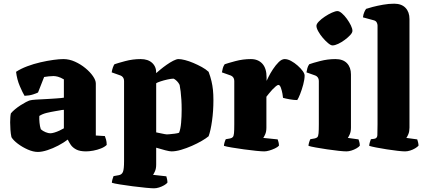

<svg xmlns="http://www.w3.org/2000/svg" viewBox="-20 -820 2303 1040"><path d="M185 3Q160 3 130.5 -10Q101 -23 76.5 -41.5Q52 -60 42 -77Q38 -95 36.5 -117.5Q35 -140 35 -157Q35 -173 36 -185.5Q37 -198 39 -206Q48 -217 62 -228.5Q76 -240 91.5 -250Q107 -260 120.5 -267Q134 -274 141 -276Q151 -279 175.5 -280.5Q200 -282 223 -283Q241 -284 257 -285Q273 -286 287 -287Q301 -288 311 -289Q321 -290 326 -291V-390Q307 -401 293.5 -404.5Q280 -408 270 -408Q261 -408 244.5 -406.5Q228 -405 219 -403L186 -319Q179 -315 159 -308.5Q139 -302 113 -301Q103 -317 87.5 -353Q72 -389 67 -431Q93 -448 127.5 -461Q162 -474 199 -482.5Q236 -491 269 -495.5Q302 -500 323 -500Q355 -500 386 -486Q417 -472 442.5 -451Q468 -430 483.5 -407.5Q499 -385 499 -368V-86L548 -83Q551 -76 554.5 -63.5Q558 -51 558 -35Q547 -24 527 -16Q507 -8 485 -4Q463 0 446 0Q412 0 392.5 -10.5Q373 -21 363 -36Q353 -51 347 -64Q325 -47 295.5 -31.5Q266 -16 236.5 -6.5Q207 3 185 3ZM252 -98Q261 -98 274.5 -102Q288 -106 302 -112.5Q316 -119 326 -125V-225Q316 -225 306 -222.5Q296 -220 280 -218Q256 -214 233 -208.5Q210 -203 193 -192Q192 -176 194 -155.5Q196 -135 201 -120Q212 -110 227 -104Q242 -98 252 -98Z M814 200Q802 200 769.5 197Q737 194 699 189Q661 184 629.5 179Q598 174 586 170Q586 163 589 152Q592 141 595 134L623 129Q640 126 646 111Q652 96 652 53V-382Q652 -393 646.5 -400.5Q641 -408 633 -411L585 -428Q587 -442 591.5 -454.5Q596 -467 600 -472Q617 -478 658 -489Q699 -500 742 -500Q782 -500 804.5 -479Q827 -458 826 -424Q834 -431 849 -443.5Q864 -456 882.5 -469Q901 -482 918.5 -491Q936 -500 947 -500Q961 -500 982.5 -494.5Q1004 -489 1027.5 -479Q1051 -469 1073 -457Q1095 -445 1110 -431Q1120 -404 1125.5 -380.5Q1131 -357 1133.5 -333Q1136 -309 1136 -277Q1136 -219 1128.5 -165.5Q1121 -112 1110 -82Q1097 -71 1073 -57Q1049 -43 1019.5 -30Q990 -17 961 -8.5Q932 0 909 0Q899 0 875.5 -6Q852 -12 826 -20V71Q826 93 819.5 107.5Q813 122 809 127L881 135Q883 141 885 151Q887 161 887 169Q882 176 869 183.5Q856 191 841.5 195.5Q827 200 814 200ZM884 -92Q886 -92 899 -93Q912 -94 927 -96Q942 -98 950 -101Q958 -121 961 -154.5Q964 -188 964 -227Q964 -255 962.5 -279.5Q961 -304 958.5 -324.5Q956 -345 953 -360Q947 -372 939.5 -379.5Q932 -387 926.5 -390.5Q921 -394 920 -394Q908 -394 887.5 -389.5Q867 -385 849 -379Q831 -373 826 -369V-103Q841 -100 852.5 -97.5Q864 -95 872.5 -93.5Q881 -92 884 -92Z M1411 0Q1398 0 1367.5 -3Q1337 -6 1301 -11Q1265 -16 1235 -21Q1205 -26 1193 -30Q1193 -37 1196 -47.5Q1199 -58 1203 -66L1226 -70Q1236 -72 1241 -77.5Q1246 -83 1247.5 -98.5Q1249 -114 1249 -147V-382Q1249 -393 1243.5 -400.5Q1238 -408 1230 -411L1182 -428Q1184 -440 1187 -451Q1190 -462 1197 -472Q1214 -478 1255 -489Q1296 -500 1339 -500Q1378 -500 1401 -475Q1424 -450 1424 -400V-382Q1426 -386 1435 -404.5Q1444 -423 1458.5 -445Q1473 -467 1489.5 -483.5Q1506 -500 1522 -500Q1538 -500 1556.5 -490Q1575 -480 1592 -465Q1609 -450 1619.5 -435.5Q1630 -421 1630 -411Q1630 -390 1622.5 -362Q1615 -334 1605.5 -310Q1596 -286 1590 -278Q1572 -278 1549.5 -282Q1527 -286 1513 -290Q1513 -295 1510 -312Q1507 -329 1501.5 -344.5Q1496 -360 1488 -360Q1483 -360 1474 -352.5Q1465 -345 1455 -334.5Q1445 -324 1436.5 -313Q1428 -302 1423 -296V-129Q1423 -107 1416.5 -92.5Q1410 -78 1406 -73L1484 -65Q1486 -60 1488.5 -50.5Q1491 -41 1491 -31Q1484 -23 1469 -16Q1454 -9 1438.5 -4.5Q1423 0 1411 0Z M1856 0Q1843 0 1814.5 -3Q1786 -6 1752.5 -11Q1719 -16 1691 -21Q1663 -26 1651 -30Q1651 -37 1654 -47.5Q1657 -58 1661 -66L1684 -70Q1694 -72 1699 -77Q1704 -82 1705.5 -98Q1707 -114 1707 -147V-382Q1707 -393 1701.5 -400.5Q1696 -408 1688 -411L1640 -428Q1642 -440 1645 -451Q1648 -462 1655 -472Q1674 -479 1714.5 -489.5Q1755 -500 1797 -500Q1838 -500 1859.5 -477.5Q1881 -455 1881 -417V-129Q1881 -107 1874.5 -92.5Q1868 -78 1864 -73L1922 -65Q1924 -60 1926.5 -50.5Q1929 -41 1929 -31Q1924 -24 1911 -16.5Q1898 -9 1883.5 -4.5Q1869 0 1856 0ZM1781 -574Q1772 -574 1757.5 -586Q1743 -598 1728.5 -615Q1714 -632 1704 -650Q1694 -668 1694 -680Q1694 -690 1707 -703.5Q1720 -717 1739.5 -730Q1759 -743 1778 -751.5Q1797 -760 1808 -760Q1818 -760 1832 -748Q1846 -736 1859 -718Q1872 -700 1880.5 -682.5Q1889 -665 1889 -653Q1889 -643 1877 -630Q1865 -617 1847.5 -604Q1830 -591 1812 -582.5Q1794 -574 1781 -574Z M2174 0Q2161 0 2134 -3Q2107 -6 2075.5 -11Q2044 -16 2018 -21Q1992 -26 1980 -30Q1980 -38 1983 -48.5Q1986 -59 1989 -66L2006 -68Q2023 -70 2024 -87Q2025 -104 2025 -147V-682Q2025 -690 2020.5 -698.5Q2016 -707 2005 -710L1946 -726Q1948 -743 1953.5 -755Q1959 -767 1963 -772Q1974 -776 1999 -782.5Q2024 -789 2055 -794.5Q2086 -800 2115 -800Q2155 -800 2176.5 -777.5Q2198 -755 2198 -717V-129Q2198 -108 2192 -93.5Q2186 -79 2181 -73L2240 -65Q2242 -60 2244.5 -49.5Q2247 -39 2247 -31Q2241 -24 2228.5 -16.5Q2216 -9 2201.5 -4.5Q2187 0 2174 0Z"/></svg>

Font: Texturina Medium 12pt Black
Style: Regular
Weight: 900
Version: Version 1.002